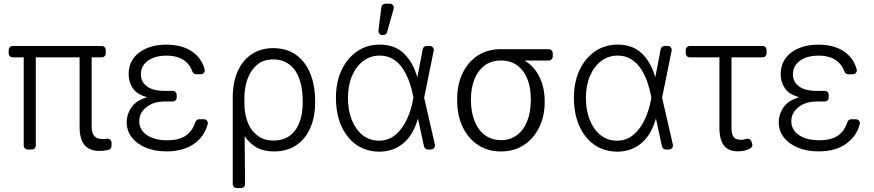

<svg xmlns="http://www.w3.org/2000/svg" viewBox="-20 -788 4608 1012"><path d="M503.9 7.5Q521.7 7.5 537.6 4.6Q543.3 3.9 551.8 1.8Q558.9 0 563.4 -5.7Q567.8 -11.4 567.8 -18.5V-36.2Q567.8 -45.5 560.5 -51.7Q553.3 -57.9 544 -56.5Q534.4 -55 523.8 -55Q505.3 -55 491.8 -60.4Q478.7 -66.1 471.2 -79.9Q463.1 -94.5 463.1 -122.2V-485.8H516.3Q525.2 -485.8 531.2 -491.8Q537.3 -497.9 537.3 -506.4V-524.9Q537.3 -533.4 531.2 -539.4Q525.2 -545.5 516.3 -545.5H46.5Q38 -545.5 32 -539.4Q25.9 -533.4 25.9 -524.9V-506.4Q25.9 -497.9 32 -491.8Q38 -485.8 46.5 -485.8H105.1V-20.6Q105.1 -12.1 111.2 -6Q117.2 0 125.7 0H147.7Q156.6 0 162.6 -6Q168.7 -12.1 168.7 -20.6V-485.8H399.5V-119.7Q399.5 -52.9 426.5 -22.7Q453.5 7.5 503.9 7.5Z M748.9 -9.6Q701.7 -29.1 674.4 -63.9Q647.7 -99.1 647.7 -144.9Q647.7 -185 672.2 -221.2Q696.7 -258.2 756 -275.6Q699.9 -290.8 679 -324.6Q658 -357.6 658 -396.3Q658 -469.1 713.4 -510.7Q768.1 -552.6 857.6 -552.6Q944.6 -552.6 998.6 -511.7Q1043 -479 1058.6 -422.9Q1059.3 -420.8 1059.3 -417.3Q1059.3 -408.7 1053.3 -402.7Q1047.2 -396.7 1038.7 -396.7H1013.8Q1007.1 -396.7 1001.6 -400.6Q996.1 -404.5 994 -410.9Q981.5 -447.8 951.3 -469.1Q915.8 -494.7 857.6 -494.7Q796.5 -494.7 759.6 -468Q722.7 -441.1 722.7 -396Q722.7 -356.2 754.6 -332.7Q786.2 -308.9 849.8 -308.9H890.3Q899.1 -308.9 905.2 -302.9Q911.2 -296.9 911.2 -288.4V-273.8Q911.2 -265.3 905.2 -259.2Q899.1 -253.2 890.3 -253.2H849.8Q789.4 -253.2 751.8 -223Q714.1 -193.9 714.1 -148.8Q714.1 -103.3 754.3 -76Q795.1 -48.7 861.9 -48.7Q928.6 -48.7 965.2 -77.4Q996.4 -101.6 1009.9 -144.9Q1012.1 -151.3 1017.6 -155.4Q1023.1 -159.4 1029.8 -159.4H1054.7Q1063.6 -159.4 1069.6 -153.2Q1075.6 -147 1075.6 -138.5Q1075.6 -137.1 1074.9 -133.5Q1059.3 -74.6 1011.7 -36.6Q953.5 9.9 859 9.9Q795.8 9.9 748.9 -9.6Z M1284.8 -372.2Q1301.5 -417.6 1333.8 -445.7Q1367.2 -474.8 1420.8 -474.8Q1471.9 -474.8 1506.4 -447.1Q1541.5 -419.4 1558.6 -370Q1575.6 -320.7 1575.6 -255.3V-247.5Q1575.6 -187.1 1558.2 -142.4Q1541.2 -97.3 1506.4 -72.1Q1471.9 -47.2 1421.9 -47.2Q1372.2 -47.2 1338.8 -72.1Q1305 -97.3 1288 -137.4Q1271.3 -177.6 1268.5 -224.8L1268.1 -273.1Q1268.1 -326.3 1284.8 -372.2ZM1227.6 203.1H1251.1Q1259.6 203.1 1265.6 197.1Q1271.7 191.1 1271.7 182.2L1269.5 -70.3Q1295.1 -32.7 1330.3 -11.7Q1370 10.3 1424.4 10.3Q1492.2 10.3 1540.8 -22Q1589.8 -54.7 1615.4 -113.6Q1641 -171.9 1641 -247.5V-255.3Q1641 -318.2 1626.4 -368.3Q1612.2 -419.4 1583.8 -456.7Q1554.7 -495 1514.2 -514.6Q1472.7 -534.4 1420.8 -534.4Q1356.5 -534.4 1308.6 -503.6Q1260.3 -472.3 1233.7 -414.4Q1206.7 -355.5 1206.7 -272.4V182.5Q1206.7 191.1 1212.9 197.1Q1219.1 203.1 1227.6 203.1Z M1857.2 -25.6Q1806.5 -62.1 1778.4 -125.7Q1750.7 -189.6 1750.7 -272.7Q1750.7 -355.5 1780.2 -418Q1809.3 -480.5 1861.5 -517Q1914.1 -552.9 1981.2 -552.9Q2060.7 -552.9 2109 -506Q2157.3 -459.5 2179.7 -380.7L2208.1 -528.8Q2209.5 -536.2 2215.2 -541Q2220.9 -545.8 2228.3 -545.8H2245.7Q2254.3 -545.8 2260.3 -539.6Q2266.3 -533.4 2266.3 -524.9Q2266.3 -522.4 2266 -521L2215.6 -273.1L2272.4 -25.6Q2272.7 -24.1 2272.7 -21Q2272.7 -12.4 2266.7 -6.2Q2260.7 0 2252.1 0H2235.1Q2228 0 2222.3 -4.8Q2216.6 -9.6 2214.8 -16.7L2183.2 -162.6H2182.9Q2157.7 -75.3 2104.8 -32Q2051.8 11.4 1977.3 11.4Q1908 10.3 1857.2 -25.6ZM1834.2 -155.9Q1855.1 -104.8 1891.3 -75.6Q1928.6 -46.5 1977.3 -46.5Q2027.7 -46.5 2065 -77.8Q2100.9 -108.7 2124.3 -158.4Q2147 -206.7 2156.6 -260.7L2159.1 -273.8L2157 -284.1Q2149.5 -322.4 2137.1 -357.6Q2123.2 -396 2103.3 -425.8Q2082.7 -457.4 2052.2 -475.9Q2022.4 -495 1981.2 -495Q1932.5 -495 1894.5 -466.3Q1857.2 -438.6 1835.2 -387.4Q1813.9 -337.4 1813.9 -271.7Q1813.9 -206.7 1834.2 -155.9ZM1990.1 -750.4Q1991.1 -758.2 1997 -763.3Q2002.8 -768.5 2010.7 -768.5H2035.2Q2043.7 -768.5 2049.7 -762.4Q2055.8 -756.4 2055.8 -747.9Q2055.8 -744.3 2055 -742.2L2020.2 -618.6Q2018.5 -611.9 2013 -607.6Q2007.5 -603.3 2000.4 -603.3H1995.4Q1985.8 -603.3 1979.6 -610.4Q1973.4 -617.5 1974.8 -626.8Z M2497.9 -24.9Q2446 -60 2417.8 -120.7Q2389.6 -181.5 2389.6 -258.2V-266.3Q2389.6 -342 2417.6 -400.6Q2446 -461.3 2497.9 -495Q2549.7 -528.8 2619.7 -528.8H2871.8Q2881 -528.8 2887.3 -522.5Q2893.5 -516.3 2893.5 -507.1V-490.8Q2893.5 -481.5 2887.3 -475.3Q2881 -469.1 2871.8 -469.1H2744.7Q2795.8 -438.6 2823.3 -382.8Q2850.9 -327.1 2850.9 -255V-247.5Q2850.9 -177.9 2823.2 -119.3Q2794.4 -58.9 2742.2 -24.3Q2690 10.3 2620.7 10.3Q2549.7 10.3 2497.9 -24.9ZM2620.7 -49.4Q2669.4 -49.4 2704.9 -76Q2740.4 -102.6 2759.1 -150.2Q2777.7 -197.8 2777.7 -259.9V-268.1Q2777.7 -327.1 2759.4 -372.5Q2741.1 -418 2705.8 -443.5Q2670.5 -469.1 2620.7 -469.1Q2567.8 -469.1 2533 -441.8Q2498.2 -414.8 2480.3 -369.1Q2462.4 -323.5 2462.4 -266.3V-258.2Q2462.4 -197.1 2481.4 -149.7Q2500.4 -102.3 2536 -75.8Q2571.7 -49.4 2620.7 -49.4Z M3111.5 -25.6Q3060.7 -62.1 3032.7 -125.7Q3005 -189.6 3005 -272.7Q3005 -355.5 3034.4 -418Q3063.6 -480.5 3115.8 -517Q3168.3 -552.9 3235.4 -552.9Q3315 -552.9 3363.3 -506Q3411.6 -459.5 3433.9 -380.7L3462.4 -528.8Q3463.8 -536.2 3469.5 -541Q3475.1 -545.8 3482.6 -545.8H3500Q3508.5 -545.8 3514.6 -539.6Q3520.6 -533.4 3520.6 -524.9Q3520.6 -522.4 3520.2 -521L3469.8 -273.1L3526.6 -25.6Q3527 -24.1 3527 -21Q3527 -12.4 3521 -6.2Q3514.9 0 3506.4 0H3489.3Q3482.2 0 3476.6 -4.8Q3470.9 -9.6 3469.1 -16.7L3437.5 -162.6H3437.1Q3411.9 -75.3 3359 -32Q3306.1 11.4 3231.5 11.4Q3162.3 10.3 3111.5 -25.6ZM3088.4 -155.9Q3109.4 -104.8 3145.6 -75.6Q3182.9 -46.5 3231.5 -46.5Q3282 -46.5 3319.2 -77.8Q3355.1 -108.7 3378.6 -158.4Q3401.3 -206.7 3410.9 -260.7L3413.4 -273.8L3411.2 -284.1Q3403.8 -322.4 3391.3 -357.6Q3377.5 -396 3357.6 -425.8Q3337 -457.4 3306.5 -475.9Q3276.6 -495 3235.4 -495Q3186.8 -495 3148.8 -466.3Q3111.5 -438.6 3089.5 -387.4Q3068.2 -337.4 3068.2 -271.7Q3068.2 -206.7 3088.4 -155.9Z M3772 -115.1V-485.8H3616.1Q3606.9 -485.8 3600.7 -492Q3594.5 -498.2 3594.5 -507.5V-523.8Q3594.5 -533 3600.7 -539.2Q3606.9 -545.5 3616.1 -545.5H3998.9Q4008.2 -545.5 4014.4 -539.2Q4020.6 -533 4020.6 -523.8V-507.5Q4020.6 -498.2 4014.4 -492Q4008.2 -485.8 3998.9 -485.8H3835.6V-115.4Q3835.6 -85.9 3843 -72.4Q3849.4 -59.7 3860.3 -55.4Q3871.1 -51.1 3886 -51.1Q3898.1 -51.1 3909.8 -55Q3914.4 -56.8 3920.5 -56.8Q3927.6 -56.8 3932.9 -53.1Q3938.2 -49.4 3940.7 -42.3L3944.6 -30.2Q3945.7 -27 3945.7 -24.1Q3945.7 -18.5 3942.5 -13.5Q3939.3 -8.5 3933.2 -5Q3917.6 3.2 3902 6.4Q3886.4 9.6 3868.6 9.6Q3820.3 9.6 3796.2 -20.4Q3772 -50.4 3772 -115.1Z M4185.7 -9.6Q4138.5 -29.1 4111.2 -63.9Q4084.5 -99.1 4084.5 -144.9Q4084.5 -185 4109 -221.2Q4133.5 -258.2 4192.8 -275.6Q4136.7 -290.8 4115.8 -324.6Q4094.8 -357.6 4094.8 -396.3Q4094.8 -469.1 4150.2 -510.7Q4204.9 -552.6 4294.4 -552.6Q4381.4 -552.6 4435.4 -511.7Q4479.8 -479 4495.4 -422.9Q4496.1 -420.8 4496.1 -417.3Q4496.1 -408.7 4490.1 -402.7Q4484 -396.7 4475.5 -396.7H4450.6Q4443.9 -396.7 4438.4 -400.6Q4432.9 -404.5 4430.8 -410.9Q4418.3 -447.8 4388.1 -469.1Q4352.6 -494.7 4294.4 -494.7Q4233.3 -494.7 4196.4 -468Q4159.4 -441.1 4159.4 -396Q4159.4 -356.2 4191.4 -332.7Q4223 -308.9 4286.6 -308.9H4327.1Q4335.9 -308.9 4342 -302.9Q4348 -296.9 4348 -288.4V-273.8Q4348 -265.3 4342 -259.2Q4335.9 -253.2 4327.1 -253.2H4286.6Q4226.2 -253.2 4188.6 -223Q4150.9 -193.9 4150.9 -148.8Q4150.9 -103.3 4191.1 -76Q4231.9 -48.7 4298.7 -48.7Q4365.4 -48.7 4402 -77.4Q4433.2 -101.6 4446.7 -144.9Q4448.9 -151.3 4454.4 -155.4Q4459.9 -159.4 4466.6 -159.4H4491.5Q4500.4 -159.4 4506.4 -153.2Q4512.4 -147 4512.4 -138.5Q4512.4 -137.1 4511.7 -133.5Q4496.1 -74.6 4448.5 -36.6Q4390.3 9.9 4295.8 9.9Q4232.6 9.9 4185.7 -9.6Z"/></svg>

Font: DeltaSans Light
Style: Regular
Weight: 300
Designer: Rasmus Andersson
Foundry: rsms
Version: Version 3.012